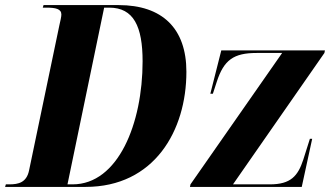

<svg xmlns="http://www.w3.org/2000/svg" viewBox="-58 -734 1296 754"><path d="M-38 0H278C548 0 674 -221 674 -452C674 -623 579 -714 408 -714H113L110 -704H124C161 -704 183 -699 183 -677C183 -668 179 -652 175 -634L56 -64C46 -17 14 -10 -21 -10H-35ZM227 -10H207L351 -704H371C467 -704 502 -630 502 -493C502 -249 406 -10 227 -10ZM688 0H1127L1168 -189H1159L1133 -107C1112 -43 1084 -10 1002 -10H857L1216 -526L1218 -536H811L768 -366H778L793 -412C821 -499 860 -526 950 -526H1050L690 -10Z"/></svg>

Font: Noto Serif Display Condensed ExtraBold
Style: Italic
Weight: 800
Width: 3
Italic angle: -12°
Designer: Monotype Design Team
Foundry: Monotype Imaging Inc.
Version: Version 2.009